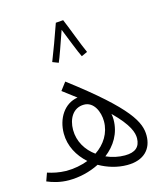

<svg xmlns="http://www.w3.org/2000/svg" viewBox="-116 -870 838 969"><g transform="rotate(-15 302.5 -386.0)"><path d="M266 -778C252 -736 208 -617 197 -591L228 -579C236 -595 266 -681 285 -736C304 -690 337 -603 349 -581L380 -595C361 -636 322 -742 305 -781ZM429 9C518 9 561 -41 561 -110C561 -178 524 -260 235 -479L204 -438C229 -419 252 -402 274 -385C203 -374 160 -306 160 -227C160 -162 192 -105 239 -63C205 -50 165 -42 124 -42C85 -43 55 -50 27 -59L12 -17C40 -5 79 7 125 7C179 7 235 -6 284 -31C328 -6 378 9 429 9ZM210 -233C210 -290 238 -342 296 -342C347 -342 372 -285 372 -235C372 -174 339 -122 288 -88C242 -121 210 -172 210 -233ZM421 -231C421 -241 420 -251 418 -261C499 -181 511 -138 511 -109C510 -64 485 -41 430 -41C398 -41 364 -48 333 -62C385 -102 421 -159 421 -231Z"/></g></svg>

Font: Noto Sans Arabic Cond Light
Style: Regular
Weight: 300
Width: 3
Designer: Monotype Design Team, Nadine Chahine, Nizar Qandah and Khaled Hosny
Foundry: Monotype Imaging Inc.
Version: Version 2.012